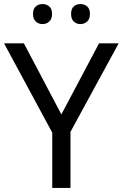

<svg xmlns="http://www.w3.org/2000/svg" viewBox="-20 -928 606 948"><path d="M283 -363 469 -714H566L328 -277V0H238V-273L0 -714H98ZM143 -859Q143 -885 157 -896.5Q171 -908 190 -908Q209 -908 223 -896.5Q237 -885 237 -859Q237 -834 223 -821.5Q209 -809 190 -809Q171 -809 157 -821.5Q143 -834 143 -859ZM331 -859Q331 -885 344.5 -896.5Q358 -908 377 -908Q396 -908 410 -896.5Q424 -885 424 -859Q424 -834 410 -821.5Q396 -809 377 -809Q358 -809 344.5 -821.5Q331 -834 331 -859Z"/></svg>

Font: Noto Sans Marchen
Style: Regular
Weight: 400
Designer: Monotype Design Team
Foundry: Monotype Imaging Inc.
Version: Version 2.003; ttfautohint (v1.8.4.7-5d5b)